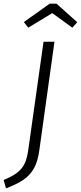

<svg xmlns="http://www.w3.org/2000/svg" viewBox="-56 -914 444 1054"><path d="M160 -90Q152 -29 131 9Q110 47 74 72Q38 97 -23 120L-36 74Q13 54 40 32.5Q67 11 80.5 -19Q94 -49 100 -97L183 -685H243ZM75 -793 217 -894H254L368 -792L341 -762L231 -842L99 -762Z"/></svg>

Font: Fira Sans Light
Style: Italic
Weight: 300
Italic angle: -8°
Designer: bBox Type GmbH & Carrois Corporate GbR & Edenspiekermann AG
Foundry: bBox Type GmbH & Carrois Corporate GbR & Edenspiekermann AG
Version: Version 4.301